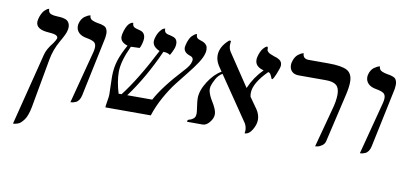

<svg xmlns="http://www.w3.org/2000/svg" viewBox="-71 -788 2575 1219"><g transform="rotate(10 1216.5 -178.0)"><path d="M60.1 203.1 178.2 -264.2Q187.5 -299.8 224.1 -345.2Q237.3 -363.8 242.2 -377.9V-381.8Q242.2 -402.8 186 -405.8Q100.1 -410.2 100.1 -460Q100.1 -464.4 102.1 -476.1Q106.9 -496.6 114.7 -512.2Q122.6 -527.8 130.1 -535.4Q137.7 -543 144.5 -547.6Q151.4 -552.2 155.8 -553.2L160.2 -554.2V-551.8Q160.2 -540 165.3 -532.5Q170.4 -524.9 180.7 -521.7Q190.9 -518.6 197.8 -517.6Q204.6 -516.6 215.8 -516.1Q231.9 -515.1 241.5 -514.4Q251 -513.7 263.9 -510.3Q276.9 -506.8 283.9 -501.5Q291 -496.1 296.4 -485.6Q301.8 -475.1 301.8 -460.9Q301.8 -448.2 297.9 -435.1Q294.9 -417.5 262.2 -360.8Q228.5 -302.2 216.8 -235.8L160.2 78.1Q154.8 106.9 146.7 129.2Q138.7 151.4 128.7 164.3Q118.7 177.2 109.9 185.5Q101.1 193.8 90.3 197.3Q79.6 200.7 75 201.7Q70.3 202.6 64 203.1Z M395.5 5.9 484.9 -335.9Q488.8 -352.1 488.8 -365.2Q488.8 -388.2 473.9 -397.7Q459 -407.2 424.8 -413.1Q393.1 -418.5 375.5 -435.5Q357.9 -452.6 357.9 -478Q357.9 -488.3 359.9 -494.1Q363.3 -509.8 371.3 -522.2Q379.4 -534.7 388.4 -541.3Q397.5 -547.9 406 -552.2Q414.6 -556.6 420.4 -557.6L425.8 -559.1V-556.2Q425.8 -546.9 430.7 -539.8Q435.5 -532.7 445.1 -528.6Q454.6 -524.4 460.7 -522.9Q466.8 -521.5 477.5 -519Q492.7 -516.6 500.7 -514.9Q508.8 -513.2 518.8 -509Q528.8 -504.9 533.4 -499.3Q538.1 -493.7 541.5 -484.1Q544.9 -474.6 544.9 -460.9Q544.9 -438.5 536.6 -405.8L461.9 -50.8Q458 -31.7 449.5 -19.3Q440.9 -6.8 429.9 -2Q418.9 2.9 412.4 4.4Q405.8 5.9 398.9 5.9Z M1186.5 -452.1Q1179.7 -421.9 1155.3 -384.8Q1130.9 -347.7 1098.6 -307.9Q1066.4 -268.1 1032.2 -223.9Q998 -179.7 965.1 -120.4Q932.1 -61 912.6 0H619.6Q620.6 -15.6 625.5 -43.7Q630.4 -71.8 630.4 -84Q630.4 -94.2 628.9 -138.2Q627.4 -182.1 627.4 -200.2Q627.4 -256.8 642.8 -304.9Q658.2 -353 690.4 -410.2Q642.6 -424.8 642.6 -460.9Q642.6 -465.3 644.5 -477.1Q649.4 -499 656.2 -515.1Q663.1 -531.2 669.2 -539.3Q675.3 -547.4 681.9 -552.2Q688.5 -557.1 692.1 -558.1Q695.8 -559.1 699.2 -559.1H701.2Q701.7 -541 710.9 -533.9Q720.2 -526.9 750.5 -520Q785.6 -511.2 785.6 -472.2Q785.6 -459 780.3 -439Q774.9 -418.9 768.6 -409.2Q753.9 -409.2 737.1 -408.2Q720.2 -407.2 712.4 -407.2Q664.6 -305.2 664.6 -237.8Q664.6 -175.8 687.5 -100.1H706.5Q794.4 -212.9 896.5 -412.1Q849.6 -432.1 849.6 -467.8Q849.6 -473.1 851.6 -482.9Q859.4 -514.2 873.3 -533.2Q887.2 -552.2 897.5 -555.7L907.2 -559.1Q906.7 -549.3 909.2 -542.5Q911.6 -535.6 916.5 -532Q921.4 -528.3 925.3 -526.9Q929.2 -525.4 935.5 -523.9Q940.4 -523.9 942.4 -522.9Q970.2 -516.1 979.5 -508.8Q993.2 -497.1 993.2 -475.1Q993.2 -465.3 990.2 -452.1Q987.3 -441.9 979.2 -424.6Q971.2 -407.2 965.3 -398.9Q949.7 -411.1 921.4 -411.1Q842.8 -234.9 743.2 -100.1H904.3Q951.7 -189.5 1071.3 -318.8Q1106.9 -356 1111.3 -381.8Q1113.3 -387.7 1113.3 -392.1Q1113.3 -411.1 1088.9 -417.5Q1088.4 -417.5 1088.1 -417.7Q1087.9 -418 1087.4 -418Q1050.3 -431.6 1050.3 -461.9Q1050.3 -466.3 1052.2 -476.1Q1057.1 -498.5 1065.2 -515.4Q1073.2 -532.2 1081.3 -540Q1089.4 -547.9 1096.4 -552.7Q1103.5 -557.6 1107.9 -558.6L1112.3 -559.1V-554.2Q1112.3 -549.8 1113.3 -546.4Q1114.3 -543 1115 -540.5Q1115.7 -538.1 1118.4 -535.6Q1121.1 -533.2 1122.3 -532Q1123.5 -530.8 1127.4 -529.1Q1131.3 -527.3 1132.6 -526.9Q1133.8 -526.4 1138.4 -524.7Q1143.1 -522.9 1143.6 -522.9Q1144.5 -522.5 1149.7 -520.8Q1154.8 -519 1158 -517.6Q1161.1 -516.1 1166.3 -513.2Q1171.4 -510.3 1174.8 -506.8Q1178.2 -503.4 1181.6 -498.5Q1185.1 -493.7 1186.8 -486.8Q1188.5 -480 1188.5 -472.2Q1188.5 -459 1186.5 -452.1Z M1671.4 -456.1Q1671.4 -441.4 1654.5 -400.6Q1637.7 -359.9 1631.3 -359.9Q1627.4 -359.9 1624.3 -369.4Q1621.1 -378.9 1615 -388.9Q1608.9 -398.9 1599.1 -399.9Q1513.2 -314 1513.2 -250Q1513.2 -237.8 1516.1 -226.1L1566.4 -154.8Q1587.4 -123.5 1587.4 -89.8Q1587.4 -59.1 1567.1 -25.1Q1546.9 8.8 1519 8.8Q1521 -4.9 1521 -8.8Q1521 -33.2 1509.3 -54.2L1315.4 -338.9Q1291 -324.7 1275.6 -297.6Q1260.3 -270.5 1253.4 -244.1Q1252.4 -239.3 1252.4 -230Q1252.4 -212.9 1261.7 -191.7Q1271 -170.4 1282.2 -153.1Q1293.5 -135.7 1302.7 -114.5Q1312 -93.3 1312 -76.2Q1312 -51.8 1291.3 -25.9Q1270.5 0 1247.1 0H1147.5Q1146 -1.5 1146 -2.9Q1146 -6.8 1148.9 -10.7Q1151.9 -14.6 1155.3 -15.1Q1167.5 -16.6 1180.4 -26.1Q1193.4 -35.6 1195.3 -46.9Q1197.3 -54.7 1197.3 -61Q1197.3 -73.2 1192.1 -106.9Q1187 -140.6 1187 -158.2Q1187 -209 1224.1 -267.1Q1261.2 -325.2 1307.1 -351.1L1284.2 -384.8Q1264.2 -416.5 1264.2 -449.2Q1264.2 -505.4 1320.3 -554.2H1332Q1330.1 -536.6 1330.1 -528.8Q1330.1 -503.9 1342.3 -484.9L1481.4 -276.9Q1512.7 -350.1 1568.4 -405.8Q1512.2 -420.4 1512.2 -463.9Q1512.2 -476.1 1514.2 -481.9Q1518.6 -501 1525.6 -516.1Q1532.7 -531.2 1539.3 -539.1Q1545.9 -546.9 1552 -551.8Q1558.1 -556.6 1562 -557.6L1565.4 -559.1Q1570.3 -554.2 1570.3 -547.9V-540Q1570.3 -531.7 1580.1 -523.4Q1589.8 -515.1 1620.1 -504.9Q1630.4 -502 1637.5 -499.3Q1644.5 -496.6 1653.3 -491Q1662.1 -485.4 1666.7 -476.6Q1671.4 -467.8 1671.4 -456.1Z M1974.1 12.2 2040 -233.9Q2057.1 -292.5 2057.1 -335.9Q2057.1 -377.9 2036.4 -395.5Q2015.6 -413.1 1969.2 -413.1H1793.9Q1764.6 -413.1 1749 -428.7Q1733.4 -444.3 1733.4 -469.2Q1733.4 -480 1735.4 -486.8Q1739.3 -504.4 1747.3 -518.1Q1755.4 -531.7 1764.4 -538.8Q1773.4 -545.9 1781.5 -550.3Q1789.6 -554.7 1794.9 -555.7L1800.3 -557.1Q1800.3 -521 1840.3 -521H1966.3Q2052.2 -521 2087.2 -501.5Q2122.1 -481.9 2122.1 -428.2Q2122.1 -394 2110.4 -344.2L2038.1 -33.2Q2034.2 -14.6 2018.1 -3.2Q2002 8.3 1988.3 10.3Z M2261.7 5.9 2351.1 -335.9Q2355 -352.1 2355 -365.2Q2355 -388.2 2340.1 -397.7Q2325.2 -407.2 2291 -413.1Q2259.3 -418.5 2241.7 -435.5Q2224.1 -452.6 2224.1 -478Q2224.1 -488.3 2226.1 -494.1Q2229.5 -509.8 2237.5 -522.2Q2245.6 -534.7 2254.6 -541.3Q2263.7 -547.9 2272.2 -552.2Q2280.8 -556.6 2286.6 -557.6L2292 -559.1V-556.2Q2292 -546.9 2296.9 -539.8Q2301.8 -532.7 2311.3 -528.6Q2320.8 -524.4 2326.9 -522.9Q2333 -521.5 2343.8 -519Q2358.9 -516.6 2366.9 -514.9Q2375 -513.2 2385 -509Q2395 -504.9 2399.7 -499.3Q2404.3 -493.7 2407.7 -484.1Q2411.1 -474.6 2411.1 -460.9Q2411.1 -438.5 2402.8 -405.8L2328.1 -50.8Q2324.2 -31.7 2315.7 -19.3Q2307.1 -6.8 2296.1 -2Q2285.2 2.9 2278.6 4.4Q2272 5.9 2265.1 5.9Z"/></g></svg>

Font: Common Serif News
Style: Italic
Weight: 450
Italic angle: -12°
Designer: Philipp H. Poll, Khaled Hosny
Foundry: Stefan Peev, Context Ltd.
Version: Version 1.026